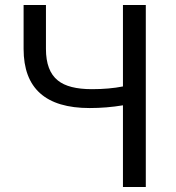

<svg xmlns="http://www.w3.org/2000/svg" viewBox="-20 -753 707 773"><path d="M475 -329Q409 -318 341 -318Q75 -318 75 -556V-733H165V-556Q165 -467 213 -429Q256 -394 350 -394Q420 -394 475 -405V-733H567V0H475Z"/></svg>

Font: 思源黑体R
Style: Regular
Weight: 400
Designer: Ryoko NISHIZUKA  (kana & ideographs); Paul D. Hunt (Latin, Greek & Cyrillic); Wenlong ZHANG  (bopomofo); Sandoll Communi
Foundry: Adobe Systems Incorporated
Version: Version 1.00 June 24, 2014, initial release